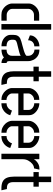

<svg xmlns="http://www.w3.org/2000/svg" viewBox="969 -1715 746 2724"><g transform="rotate(90 1342.0 -353.0)"><path d="M191 0Q150 0 120 -16Q90 -32 70 -55.5Q50 -79 40 -104Q30 -129 30 -147V-392Q30 -415 41.5 -440Q53 -465 74.5 -487Q96 -509 124.5 -522.5Q153 -536 188 -536H273V-462H189Q167 -462 148 -450.5Q129 -439 117.5 -421.5Q106 -404 106 -388V-149Q106 -131 118.5 -114Q131 -97 150 -86Q169 -75 190 -75H273V0ZM321 0V-706H401L400 0Z M636 -1Q586 -1 550 -19.5Q514 -38 494.5 -67Q475 -96 475 -125V-173Q475 -188 478 -204.5Q481 -221 492 -238Q503 -255 526 -267Q542 -275 571.5 -283.5Q601 -292 635 -300.5Q669 -309 700 -319Q731 -329 751.5 -339.5Q772 -350 772 -362V-381Q772 -409 758.5 -428.5Q745 -448 725.5 -458.5Q706 -469 684 -469V-539Q740 -539 776 -514.5Q812 -490 829.5 -453.5Q847 -417 847 -383V-107Q847 -101 851.5 -87.5Q856 -74 874 -74V-1Q844 -1 826 -11Q808 -21 795 -36Q776 -18 746 -9.5Q716 -1 685 -1V-73Q708 -73 727.5 -80.5Q747 -88 759.5 -106Q772 -124 772 -155V-273Q751 -262 719.5 -253Q688 -244 654 -236.5Q620 -229 593 -221.5Q566 -214 556 -204Q544 -195 544 -172V-143Q545 -118 557 -102.5Q569 -87 589.5 -80Q610 -73 636 -73ZM551 -378 482 -404Q482 -443 505 -473.5Q528 -504 563.5 -521.5Q599 -539 637 -539V-467Q614 -467 594.5 -456.5Q575 -446 563 -426Q551 -406 551 -378Z M1152 0Q1088 -1 1053.5 -22.5Q1019 -44 1005 -83Q991 -122 991 -175V-455H926V-530H991V-706H1069V-530H1133V-455H1069V-165Q1069 -127 1086.5 -102.5Q1104 -78 1155 -78H1167L1185 0Z M1398 0Q1356 0 1324.5 -15.5Q1293 -31 1271.5 -54.5Q1250 -78 1239.5 -103Q1229 -128 1229 -147V-393Q1229 -412 1239.5 -436.5Q1250 -461 1271.5 -484Q1293 -507 1324.5 -522.5Q1356 -538 1397 -538V-464Q1370 -464 1349.5 -450.5Q1329 -437 1317.5 -418.5Q1306 -400 1306 -385V-314H1540V-384Q1540 -409 1526 -427Q1512 -445 1490.5 -455.5Q1469 -466 1445 -466V-538Q1485 -538 1523.5 -519Q1562 -500 1588 -467.5Q1614 -435 1614 -394V-240H1306V-147Q1306 -133 1317.5 -115.5Q1329 -98 1350 -85Q1371 -72 1398 -72ZM1445 0V-73Q1475 -73 1496.5 -85.5Q1518 -98 1531 -115.5Q1544 -133 1548 -150L1615 -125Q1607 -93 1584 -64Q1561 -35 1526 -17.5Q1491 0 1445 0Z M1863 0Q1821 0 1789.5 -15.5Q1758 -31 1736.5 -54.5Q1715 -78 1704.5 -103Q1694 -128 1694 -147V-393Q1694 -412 1704.5 -436.5Q1715 -461 1736.5 -484Q1758 -507 1789.5 -522.5Q1821 -538 1862 -538V-464Q1835 -464 1814.5 -450.5Q1794 -437 1782.5 -418.5Q1771 -400 1771 -385V-314H2005V-384Q2005 -409 1991 -427Q1977 -445 1955.5 -455.5Q1934 -466 1910 -466V-538Q1950 -538 1988.5 -519Q2027 -500 2053 -467.5Q2079 -435 2079 -394V-240H1771V-147Q1771 -133 1782.5 -115.5Q1794 -98 1815 -85Q1836 -72 1863 -72ZM1910 0V-73Q1940 -73 1961.5 -85.5Q1983 -98 1996 -115.5Q2009 -133 2013 -150L2080 -125Q2072 -93 2049 -64Q2026 -35 1991 -17.5Q1956 0 1910 0Z M2161 0V-538H2239V-461Q2248 -478 2266.5 -495.5Q2285 -513 2310.5 -526Q2336 -539 2366 -539Q2372 -539 2377 -539Q2382 -539 2387 -539L2369 -463Q2336 -463 2306.5 -439.5Q2277 -416 2258 -380.5Q2239 -345 2239 -307V0Z M2647 0Q2583 -1 2548.5 -22.5Q2514 -44 2500 -83Q2486 -122 2486 -175V-455H2421V-530H2486V-706H2564V-530H2628V-455H2564V-165Q2564 -127 2581.5 -102.5Q2599 -78 2650 -78H2662L2680 0Z"/></g></svg>

Font: Stick No Bills
Style: Regular
Weight: 400
Version: Version 2.000